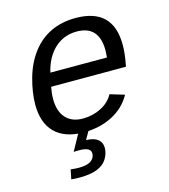

<svg xmlns="http://www.w3.org/2000/svg" viewBox="-112 -627 824 934"><g transform="rotate(-15 300.0 -160.5)"><path d="M153.8 -245.6Q147.5 -211.9 147.5 -186.5Q147.5 -123.5 178 -89.8Q208.5 -56.2 263.7 -56.2Q313.5 -56.2 355.7 -77.6Q397.9 -99.1 418.5 -137.2L491.2 -115.2Q457.5 -54.7 394.3 -22.5Q331.1 9.8 251 9.8Q156.2 9.8 106.4 -39.3Q56.6 -88.4 56.6 -180.7Q56.6 -241.2 76.2 -311.8Q95.7 -382.3 134.8 -433.8Q173.8 -485.4 229 -511.7Q284.2 -538.1 354.5 -538.1Q543 -538.1 543 -353Q543 -308.6 532.7 -257.3L530.8 -245.6ZM342.8 -473.1Q277.8 -473.1 231.7 -430.7Q185.5 -388.2 168 -313H453.1L455.1 -348.1Q455.1 -473.1 342.8 -473.1ZM175.8 216.8Q147.9 216.8 131.8 214.8L141.6 167Q165 169.9 182.6 169.9Q253.9 169.9 262.7 127.9L263.7 119.1Q263.7 87.9 205.6 87.9Q184.6 87.9 177.7 88.9L226.6 0H278.8L250.5 48.8Q290 49.8 309.6 65.4Q329.1 81.1 329.1 108.4Q329.1 137.2 312.7 163.6Q296.4 189.9 262.5 203.4Q228.5 216.8 175.8 216.8Z"/></g></svg>

Font: Liberation Mono
Style: Italic
Weight: 400
Italic angle: -12°
Monospace: yes
Designer: Steve Matteson
Foundry: Ascender Corporation
Version: Version 2.1.5